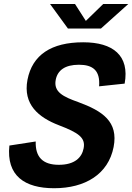

<svg xmlns="http://www.w3.org/2000/svg" viewBox="-20 -960 683 992"><path d="M492 -514 624 -528C650.5 -673.5 563.5 -741.5 410 -741.5C245 -741.5 147 -676.5 122 -548C97.5 -420 180 -353 284 -313C386 -274 423 -248.5 412 -193.5C403 -146.5 366.5 -108.5 284 -108.5C201 -108.5 162 -148.5 164.5 -229L28.5 -208C12 -51.5 108 12.5 259.5 12.5C419.5 12.5 539.5 -59.5 567 -200.5C592.5 -332 509.5 -386.5 384.5 -432.5C307 -460 255.5 -484.5 268 -548C277.5 -596.5 315.5 -625.5 388 -625.5C459 -625.5 498.5 -596.5 492 -514ZM238.5 -939.5H367.5L423.5 -852L513.5 -939.5H643L501.5 -812.5H331Z"/></svg>

Font: Monaspace Neon
Style: Bold Italic
Weight: 700
Italic angle: -11°
Designer: Riley Cran & the Lettermatic Team
Foundry: Lettermatic
Version: Version 1.200 (Monaspace Neon)